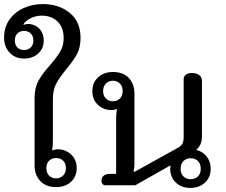

<svg xmlns="http://www.w3.org/2000/svg" viewBox="-20 -911 1111 944"><path d="M150 -98V-430Q150 -479 169.5 -514.5Q189 -550 227 -592Q260 -630 276.5 -658.5Q293 -687 293 -724Q293 -776 263 -805Q233 -834 186 -834Q159 -834 134 -823Q109 -812 95 -792L97 -789Q111 -794 127 -793Q159 -788 177 -766Q195 -744 195 -712Q195 -672 167.5 -647.5Q140 -623 98 -623Q55 -623 27.5 -652Q0 -681 0 -726Q0 -777 26.5 -814.5Q53 -852 96.5 -871.5Q140 -891 190 -891Q270 -891 323 -847.5Q376 -804 376 -725Q376 -678 359 -646Q342 -614 307 -572Q273 -531 256.5 -500Q240 -469 240 -424V-216Q240 -190 236 -171Q250 -177 264 -177Q302 -177 329.5 -151.5Q357 -126 357 -85Q357 -42 328.5 -16.5Q300 9 256 9Q206 9 178 -21Q150 -51 150 -98ZM144 -712Q144 -734 131 -746.5Q118 -759 98 -759Q78 -759 65.5 -746.5Q53 -734 53 -712Q53 -690 65.5 -677.5Q78 -665 98 -665Q118 -665 131 -677.5Q144 -690 144 -712ZM304 -84Q304 -108 290.5 -121Q277 -134 256 -134Q235 -134 221.5 -121Q208 -108 208 -84Q208 -61 221.5 -47.5Q235 -34 256 -34Q276 -34 290 -47.5Q304 -61 304 -84Z M817 -81Q817 -92 818 -98L645 0H498Q490 0 484.5 -6Q479 -12 479 -23Q479 -39 490 -47.5Q501 -56 521 -56H551V-331Q551 -348 555 -376Q545 -370 527 -370Q489 -370 461.5 -395.5Q434 -421 434 -463Q434 -505 462.5 -531Q491 -557 535 -557Q586 -557 613.5 -527.5Q641 -498 641 -450V-107Q641 -83 636 -67H643L854 -184Q869 -192 876 -203.5Q883 -215 883 -234V-522Q883 -535 893.5 -543.5Q904 -552 923 -552Q947 -552 960 -541.5Q973 -531 973 -512V-239Q973 -199 945 -174Q977 -166 996.5 -141Q1016 -116 1016 -81Q1016 -39 987.5 -13Q959 13 916 13Q873 13 845 -13Q817 -39 817 -81ZM583 -463Q583 -487 569.5 -500.5Q556 -514 535 -514Q515 -514 501 -500.5Q487 -487 487 -463Q487 -440 501 -426.5Q515 -413 535 -413Q556 -413 569.5 -426.5Q583 -440 583 -463ZM967 -81Q967 -106 953 -119.5Q939 -133 917 -133Q896 -133 882 -119Q868 -105 868 -81Q868 -57 882 -43.5Q896 -30 917 -30Q939 -30 953 -43.5Q967 -57 967 -81Z"/></svg>

Font: Maitree Medium
Style: Regular
Weight: 500
Designer: CadsonDemak Team
Foundry: CadsonDemak
Version: Version 1.000